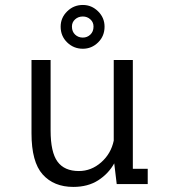

<svg xmlns="http://www.w3.org/2000/svg" viewBox="-20 -742 690 774"><path d="M275.5 11.5Q197 11.5 152 -38.8Q107 -89 107 -204.5V-500H184V-216Q184 -128.5 211.8 -90.5Q239.5 -52.5 298 -52.5Q348 -52.5 387.8 -87.5Q427.5 -122.5 438.5 -175V-500H515.5V-61.5H575.5V0H450.5L440.5 -83.5Q417.5 -42 376 -15.2Q334.5 11.5 275.5 11.5ZM314 -545.5Q277 -545.5 250.8 -571Q224.5 -596.5 224.5 -634.5Q224.5 -670.5 250.8 -696.2Q277 -722 314 -722Q349.5 -722 375.5 -696.2Q401.5 -670.5 401.5 -634.5Q401.5 -596.5 375.5 -571Q349.5 -545.5 314 -545.5ZM314 -590.5Q331.5 -590.5 344.2 -602.5Q357 -614.5 357 -635Q357 -652.5 344.2 -664Q331.5 -675.5 314 -675.5Q295.5 -675.5 282.8 -664Q270 -652.5 270 -635Q270 -614.5 282.8 -602.5Q295.5 -590.5 314 -590.5Z"/></svg>

Font: Trispace Light
Style: Regular
Weight: 300
Designer: Tyler Finck
Foundry: Etcetera Type Company
Version: Version 1.210; ttfautohint (v1.8.3)